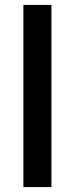

<svg xmlns="http://www.w3.org/2000/svg" viewBox="-20 -760 304 780"><path d="M75 -740V0H189V-740Z"/></svg>

Font: Poppins Medium
Style: Regular
Weight: 500
Designer: Ninad Kale (Devanagari), Jonny Pinhorn (Latin)
Foundry: Indian Type Foundry
Version: 4.004